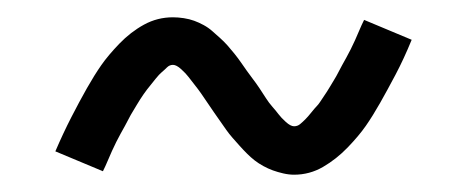

<svg xmlns="http://www.w3.org/2000/svg" viewBox="-20 -403 540 222"><path d="M320 -201Q314 -201 307.5 -202.5Q301 -204 295.5 -206Q290 -208 284.5 -211Q279 -214 274.5 -217.5Q270 -221 265.5 -225.5Q261 -230 257 -234.5Q253 -239 249 -243.5Q245 -248 241.5 -253Q238 -258 234.5 -263Q231 -268 227.5 -273Q224 -278 220 -284Q216 -290 212.5 -295Q209 -300 205 -305Q201 -310 198 -314Q195 -318 189.5 -323Q184 -328 180 -328Q176 -328 173 -325Q170 -322 167 -319.5Q164 -317 160 -312Q156 -307 154 -304.5Q152 -302 150 -299.5Q148 -297 146 -294Q144 -291 142 -288Q140 -285 138 -281.5Q136 -278 133.5 -274Q131 -270 129 -266Q127 -262 124.5 -257.5Q122 -253 119.5 -248.5Q117 -244 114.5 -239Q112 -234 109.5 -228.5Q107 -223 104.5 -217Q102 -211 99 -205L44 -228Q53 -249 62.5 -267.5Q72 -286 80.5 -301Q89 -316 97 -327.5Q105 -339 118 -352.5Q131 -366 146.5 -374.5Q162 -383 180 -383Q186 -383 192.5 -382Q199 -381 204.5 -379Q210 -377 215.5 -374Q221 -371 225.5 -367Q230 -363 234.5 -359Q239 -355 243 -350.5Q247 -346 251 -341Q255 -336 258.5 -331Q262 -326 265.5 -321Q269 -316 272.5 -311.5Q276 -307 280 -301Q284 -295 287.5 -289.5Q291 -284 295 -279.5Q299 -275 302 -271Q305 -267 310.5 -262Q316 -257 320 -257Q324 -257 327 -259.5Q330 -262 333 -265Q336 -268 340 -273Q344 -278 346 -280Q348 -282 350 -285Q352 -288 354 -291Q356 -294 358 -297Q360 -300 362 -303.5Q364 -307 366.5 -311Q369 -315 371 -319Q373 -323 375.5 -327.5Q378 -332 380.5 -336.5Q383 -341 385.5 -346Q388 -351 390.5 -356.5Q393 -362 395.5 -368Q398 -374 401 -380L456 -357Q447 -335 437.5 -317Q428 -299 419.5 -284Q411 -269 403 -257.5Q395 -246 382 -232.5Q369 -219 353.5 -210Q338 -201 320 -201Z"/></svg>

Font: Iosevka Slab Light
Style: Regular
Weight: 300
Monospace: yes
Designer: Belleve Invis
Foundry: Belleve Invis
Version: Version 11.1.0; ttfautohint (v1.8.3)